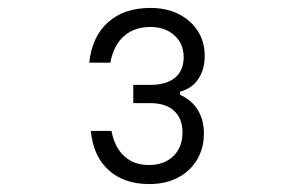

<svg xmlns="http://www.w3.org/2000/svg" viewBox="-20 -936 740 484"><path d="M494 -599Q494 -562 476.5 -533Q459 -504 428 -488Q397 -472 356 -472Q293 -472 254 -507Q215 -542 209 -606H261Q269 -564 293.5 -542Q318 -520 355 -520Q394 -520 417 -542.5Q440 -565 440 -602Q440 -637 419 -656.5Q398 -676 359 -676H316V-722H359Q399 -722 421 -740Q443 -758 443 -792Q443 -826 419.5 -847Q396 -868 359 -868Q319 -868 293 -845.5Q267 -823 258 -778H205Q212 -844 252.5 -880Q293 -916 359 -916Q400 -916 430.5 -900.5Q461 -885 478.5 -858Q496 -831 496 -795Q496 -761 480 -737Q464 -713 434 -705V-697Q463 -684 478.5 -659Q494 -634 494 -599Z"/></svg>

Font: Martian Mono SemiExpanded ExtraLight
Style: Regular
Weight: 250
Monospace: yes
Version: Version 0.930